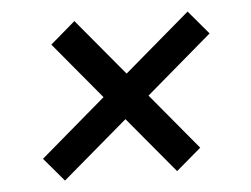

<svg xmlns="http://www.w3.org/2000/svg" viewBox="-41 -571 748 572"><g transform="rotate(-5 333.0 -285.0)"><path d="M466.6 -48.7 541.2 -112.2 401.3 -280.2 598.7 -448.9 539.1 -519.5 342 -351.2 200.6 -520.6 126.1 -456.7 267.4 -287.3 71.7 -120 131.4 -49.7 326.7 -216.3Z"/></g></svg>

Font: Magic Ui Pro Medium
Style: Italic
Weight: 500
Italic angle: -9.39999°
Designer: Stefan Endress, Andreas Faust
Version: Version 1.000;FEAKit 1.0